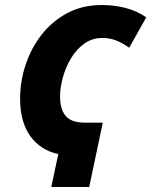

<svg xmlns="http://www.w3.org/2000/svg" viewBox="-20 -744 602 764"><path d="M212 -131Q141 -146 100.5 -202.5Q60 -259 60 -351Q60 -420 82 -486.5Q104 -553 146 -606.5Q188 -660 248 -692Q308 -724 385 -724Q434 -724 479 -712.5Q524 -701 562 -675L494 -554Q468 -573 442 -583Q416 -593 388 -593Q347 -593 315.5 -570.5Q284 -548 262.5 -512Q241 -476 230 -435.5Q219 -395 219 -360Q219 -309 241.5 -282.5Q264 -256 318 -256H389L335 0H184Z"/></svg>

Font: Noto Sans Condensed ExtraBold
Style: Italic
Weight: 800
Width: 3
Italic angle: -12°
Designer: Monotype Design Team
Foundry: Monotype Imaging Inc.
Version: Version 2.013; ttfautohint (v1.8.4.7-5d5b)